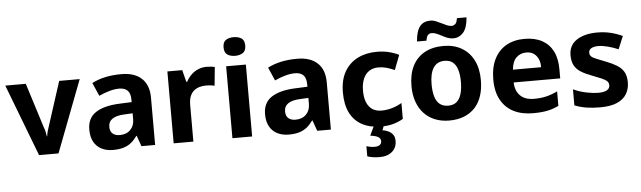

<svg xmlns="http://www.w3.org/2000/svg" viewBox="-56 -988 4856 1455"><g transform="rotate(-5 2371.5 -261.0)"><path d="M209 0 0 -547H156L264 -204Q269 -193 273.5 -174Q278 -155 280 -137H283Q285 -156 289.5 -172.5Q294 -189 299 -203L410 -547H566L357 0Z M884 -557Q983 -557 1037.5 -506.5Q1092 -456 1092 -360V0H988L959 -81H956Q935 -51 910.5 -31Q886 -11 852.5 -0.5Q819 10 771 10Q722 10 684.5 -9Q647 -28 626 -65.5Q605 -103 605 -159Q605 -246 668 -288Q731 -330 848 -335L943 -339V-356Q943 -406 921 -427.5Q899 -449 858 -449Q823 -449 783.5 -438Q744 -427 703 -408L659 -509Q705 -533 761 -545Q817 -557 884 -557ZM885 -251Q821 -249 789.5 -228Q758 -207 758 -167Q758 -133 777.5 -115.5Q797 -98 832 -98Q883 -98 913 -128.5Q943 -159 943 -208V-254Z M1531 -556Q1549 -556 1566.5 -554Q1584 -552 1594 -549L1580 -408Q1568 -411 1553 -413Q1538 -415 1513 -415Q1489 -415 1466 -408.5Q1443 -402 1424 -387Q1405 -372 1394 -345.5Q1383 -319 1383 -278V0H1233V-547H1346L1369 -456H1376Q1390 -484 1413 -507Q1436 -530 1466.5 -543Q1497 -556 1531 -556Z M1830 -547V0H1680V-547ZM1755 -762Q1790 -762 1814 -747Q1838 -732 1838 -691Q1838 -651 1814 -635.5Q1790 -620 1755 -620Q1720 -620 1696.5 -635.5Q1673 -651 1673 -691Q1673 -732 1696.5 -747Q1720 -762 1755 -762Z M2221 -557Q2320 -557 2374.5 -506.5Q2429 -456 2429 -360V0H2325L2296 -81H2293Q2272 -51 2247.5 -31Q2223 -11 2189.5 -0.5Q2156 10 2108 10Q2059 10 2021.5 -9Q1984 -28 1963 -65.5Q1942 -103 1942 -159Q1942 -246 2005 -288Q2068 -330 2185 -335L2280 -339V-356Q2280 -406 2258 -427.5Q2236 -449 2195 -449Q2160 -449 2120.5 -438Q2081 -427 2040 -408L1996 -509Q2042 -533 2098 -545Q2154 -557 2221 -557ZM2222 -251Q2158 -249 2126.5 -228Q2095 -207 2095 -167Q2095 -133 2114.5 -115.5Q2134 -98 2169 -98Q2220 -98 2250 -128.5Q2280 -159 2280 -208V-254Z M2812 10Q2728 10 2668 -21.5Q2608 -53 2576 -115.5Q2544 -178 2544 -271Q2544 -367 2580.5 -430Q2617 -493 2680.5 -525Q2744 -557 2828 -557Q2875 -557 2916.5 -547Q2958 -537 2994 -519L2951 -407Q2918 -422 2888.5 -430Q2859 -438 2828 -438Q2788 -438 2758.5 -419Q2729 -400 2713 -362.5Q2697 -325 2697 -272Q2697 -219 2712 -183Q2727 -147 2755 -128.5Q2783 -110 2824 -110Q2864 -110 2904 -121.5Q2944 -133 2979 -154V-33Q2947 -14 2906 -2Q2865 10 2812 10ZM2910 128Q2910 179 2874.5 209.5Q2839 240 2781 240Q2751 240 2726.5 236Q2702 232 2686 226V149Q2702 154 2717 156.5Q2732 159 2749 159Q2773 159 2787 149Q2801 139 2801 120Q2801 100 2782.5 88.5Q2764 77 2722 72L2756 0H2833L2818 39Q2840 42 2861.5 52Q2883 62 2896.5 80Q2910 98 2910 128Z M3594 -275Q3594 -208 3576.5 -155Q3559 -102 3525 -65.5Q3491 -29 3442 -9.5Q3393 10 3329 10Q3270 10 3221.5 -9.5Q3173 -29 3138.5 -65.5Q3104 -102 3085 -155Q3066 -208 3066 -275Q3066 -365 3098 -428Q3130 -491 3190 -524Q3250 -557 3333 -557Q3413 -557 3471.5 -523Q3530 -489 3562 -426Q3594 -363 3594 -275ZM3219 -275Q3219 -221 3230.5 -182Q3242 -143 3267 -123Q3292 -103 3331 -103Q3371 -103 3395 -123.5Q3419 -144 3430.5 -182.5Q3442 -221 3442 -275Q3442 -327 3431 -365Q3420 -403 3396 -423.5Q3372 -444 3332 -444Q3275 -444 3247 -400.5Q3219 -357 3219 -275ZM3137 -608Q3140 -648 3149 -677Q3158 -706 3172.5 -723.5Q3187 -741 3207 -749Q3227 -757 3252 -757Q3272 -757 3292 -749Q3312 -741 3332.5 -730.5Q3353 -720 3372.5 -711.5Q3392 -703 3411 -703Q3423 -703 3436 -713Q3449 -723 3454 -758H3527Q3521 -678 3490 -643Q3459 -608 3414 -608Q3391 -608 3370 -616Q3349 -624 3329 -635Q3309 -646 3289.5 -654Q3270 -662 3251 -662Q3239 -662 3227 -652.5Q3215 -643 3209 -608Z M3950 -557Q4028 -557 4082.5 -527.5Q4137 -498 4165.5 -442.5Q4194 -387 4194 -305V-235H3840Q3841 -173 3877.5 -135.5Q3914 -98 3983 -98Q4034 -98 4075 -107.5Q4116 -117 4162 -139V-29Q4122 -9 4077 0.5Q4032 10 3966 10Q3882 10 3820 -21Q3758 -52 3723 -114.5Q3688 -177 3688 -270Q3688 -363 3720.5 -427Q3753 -491 3811.5 -524Q3870 -557 3950 -557ZM3955 -453Q3909 -453 3878.5 -423Q3848 -393 3843 -332H4057Q4058 -367 4046 -394Q4034 -421 4011.5 -437Q3989 -453 3955 -453Z M4702 -161Q4702 -111 4678.5 -72Q4655 -33 4605.5 -11.5Q4556 10 4477 10Q4419 10 4372.5 2.5Q4326 -5 4283 -22V-144Q4333 -121 4384.5 -111Q4436 -101 4471 -101Q4517 -101 4538.5 -114Q4560 -127 4560 -151Q4560 -170 4547 -182.5Q4534 -195 4506 -207Q4478 -219 4431 -237Q4385 -254 4352.5 -274.5Q4320 -295 4303.5 -325.5Q4287 -356 4287 -402Q4287 -478 4346 -517.5Q4405 -557 4503 -557Q4556 -557 4602.5 -546Q4649 -535 4695 -514L4654 -416Q4616 -433 4574.5 -443.5Q4533 -454 4504 -454Q4469 -454 4449.5 -443Q4430 -432 4430 -410Q4430 -392 4441.5 -381Q4453 -370 4479.5 -359.5Q4506 -349 4551 -331Q4598 -313 4631.5 -292.5Q4665 -272 4683.5 -241.5Q4702 -211 4702 -161Z"/></g></svg>

Font: Noto Sans Hebrew Thin
Style: Bold
Weight: 700
Version: Version 3.001